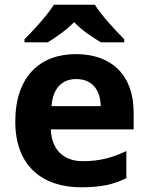

<svg xmlns="http://www.w3.org/2000/svg" viewBox="-20 -786 631 816"><path d="M383 -766H209C181 -721 121 -656 84 -619V-606H183C218 -628 260 -656 295 -692C329 -656 374 -627 409 -606H508V-619C472 -655 411 -721 383 -766ZM303 -556C149 -556 45 -460 45 -269C45 -80 161 10 325 10C409 10 463 -2 517 -29V-144C456 -115 402 -101 332 -101C248 -101 199 -152 196 -236H548V-308C548 -467 454 -556 303 -556ZM304 -450C374 -450 407 -401 408 -335H199C205 -414 246 -450 304 -450Z"/></svg>

Font: Noto Sans Javanese
Style: Bold
Weight: 700
Designer: Monotype Design Team
Foundry: Monotype Imaging Inc.
Version: Version 2.005